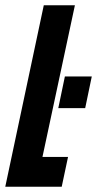

<svg xmlns="http://www.w3.org/2000/svg" viewBox="-35 -708 368 728"><path d="M186 -298 211 -418H313L288 -298ZM-15 0 131 -688H249L126 -113H223L199 0Z"/></svg>

Font: Saira UltraCondensed ExtraBold
Style: Italic
Weight: 800
Width: 1
Italic angle: -12°
Designer: Hector Gatti with collaboration of the Omnibus-Type team
Foundry: Omnibus-Type
Version: Version 1.101